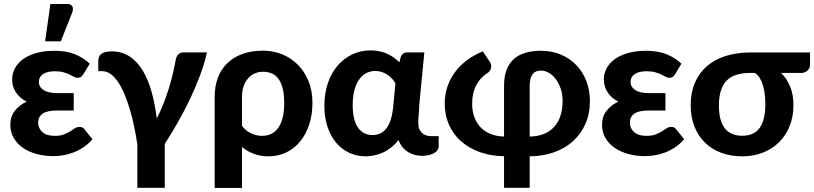

<svg xmlns="http://www.w3.org/2000/svg" viewBox="-20 -779 4096 966"><path d="M32 0ZM400 -406.5Q392.5 -394.5 386 -391Q379.5 -387.5 369.5 -387.5Q361 -387.5 352 -392.8Q343 -398 330.2 -404Q317.5 -410 300 -415.2Q282.5 -420.5 257 -420.5Q217 -420.5 196.2 -406Q175.5 -391.5 175.5 -367.5Q175.5 -341.5 199 -326Q222.5 -310.5 268 -310.5H351V-223H268Q216.5 -223 194.2 -207Q172 -191 172 -162.5Q172 -134 193 -114.8Q214 -95.5 254.5 -95.5Q283 -95.5 301.2 -102.5Q319.5 -109.5 333 -118Q346.5 -126.5 357 -133.5Q367.5 -140.5 380 -140.5Q397 -140.5 405 -128.5L445 -78.5Q423 -53 397.5 -36.5Q372 -20 345.8 -10.5Q319.5 -1 294 2.8Q268.5 6.5 247 6.5Q205 6.5 166 -3.8Q127 -14 97.2 -34Q67.5 -54 49.8 -83.5Q32 -113 32 -151Q32 -193 54.8 -221.8Q77.5 -250.5 114 -267.5Q94.5 -277.5 80.5 -290.5Q66.5 -303.5 57.8 -318Q49 -332.5 45 -348.2Q41 -364 41 -379.5Q41 -408.5 54.8 -434.8Q68.5 -461 95.2 -480.8Q122 -500.5 162 -512Q202 -523.5 254.5 -523.5Q315 -523.5 358.2 -505.5Q401.5 -487.5 431.5 -458.5ZM207 -571 233.5 -759H318Q337 -759 343.8 -747.2Q350.5 -735.5 343.5 -716.5L286 -571Z M671 166V-53Q665 -93 656.2 -136Q647.5 -179 635.8 -220Q624 -261 609.5 -297.5Q595 -334 577.2 -361.5Q559.5 -389 538.8 -405Q518 -421 493.5 -421H474.5V-470.5Q474.5 -481 477.2 -490Q480 -499 487.5 -505.8Q495 -512.5 508 -516.5Q521 -520.5 541.5 -520.5Q592.5 -520.5 630.8 -495.8Q669 -471 696.8 -426.2Q724.5 -381.5 742 -319.5Q759.5 -257.5 769 -183Q786.5 -217 801.2 -254.5Q816 -292 828 -329.8Q840 -367.5 848.8 -404.5Q857.5 -441.5 863.5 -474.5Q867.5 -498 878.5 -506.8Q889.5 -515.5 903 -515.5H1021Q1009.5 -461.5 987.5 -402.2Q965.5 -343 937 -283Q908.5 -223 875.5 -164.8Q842.5 -106.5 809 -55V166Z M1060 -290.5Q1060 -343.5 1075.8 -386.5Q1091.5 -429.5 1122.5 -460Q1153.5 -490.5 1198.8 -507.2Q1244 -524 1303.5 -524Q1354 -524 1399 -506Q1444 -488 1478 -454Q1512 -420 1532 -371.2Q1552 -322.5 1552 -261.5Q1552 -203.5 1536.2 -154.2Q1520.5 -105 1491.5 -69Q1462.5 -33 1421.8 -12.8Q1381 7.5 1331 7.5Q1291 7.5 1257.8 -4.8Q1224.5 -17 1197.5 -39.5V166.5H1060ZM1197.5 -145.5Q1218.5 -118.5 1245.5 -107Q1272.5 -95.5 1298.5 -95.5Q1323.5 -95.5 1344 -105Q1364.5 -114.5 1379.2 -134.8Q1394 -155 1402 -186.5Q1410 -218 1410 -261.5Q1410 -304.5 1402.2 -334.5Q1394.5 -364.5 1380.5 -383Q1366.5 -401.5 1347 -409.8Q1327.5 -418 1303.5 -418Q1281.5 -418 1262.2 -409.8Q1243 -401.5 1228.8 -385.5Q1214.5 -369.5 1206 -345.8Q1197.5 -322 1197.5 -290.5Z M2102.5 5Q2065 5 2033.5 -14Q2002 -33 1984.5 -74Q1967 -51.5 1946.5 -35.8Q1926 -20 1904.5 -10.5Q1883 -1 1861 3.2Q1839 7.5 1819 7.5Q1775 7.5 1737 -10.2Q1699 -28 1671.2 -61Q1643.5 -94 1627.8 -141Q1612 -188 1612 -247Q1612 -309 1629.5 -360.5Q1647 -412 1678.2 -448.5Q1709.5 -485 1752 -505.2Q1794.5 -525.5 1844 -525.5Q1890 -525.5 1926.8 -509Q1963.5 -492.5 1989.5 -465.5L1996 -491.5Q2004 -515.5 2030.5 -515.5H2115L2089.5 -252.5Q2089 -228.5 2086.8 -204.8Q2084.5 -181 2084.5 -158.5Q2084.5 -142 2089.8 -129.8Q2095 -117.5 2103.5 -109.8Q2112 -102 2123.5 -98Q2135 -94 2148 -94H2187V-40.5Q2187 -32 2181.2 -23.8Q2175.5 -15.5 2164.5 -9Q2153.5 -2.5 2137.8 1.2Q2122 5 2102.5 5ZM1854 -99.5Q1874 -99.5 1891.5 -107Q1909 -114.5 1922.5 -131.2Q1936 -148 1945 -174.5Q1954 -201 1958 -239L1969.5 -359.5Q1962.5 -372 1952.5 -383.2Q1942.5 -394.5 1929.5 -403Q1916.5 -411.5 1901 -416.8Q1885.5 -422 1868.5 -422Q1846.5 -422 1826 -412.8Q1805.5 -403.5 1789.8 -383Q1774 -362.5 1764.2 -329.8Q1754.5 -297 1754.5 -250.5Q1754.5 -208.5 1762.5 -179.5Q1770.5 -150.5 1784.2 -132.8Q1798 -115 1816 -107.2Q1834 -99.5 1854 -99.5Z M2355.5 -258Q2355.5 -220 2366.8 -189.5Q2378 -159 2398.8 -137.8Q2419.5 -116.5 2449.2 -104.8Q2479 -93 2516 -92V-347.5Q2516 -394.5 2529 -428Q2542 -461.5 2566.2 -482.8Q2590.5 -504 2624.8 -513.8Q2659 -523.5 2701.5 -523.5Q2757 -523.5 2802.2 -504.2Q2847.5 -485 2880 -451Q2912.5 -417 2930.2 -370.8Q2948 -324.5 2948 -271Q2948 -206.5 2925.2 -155.2Q2902.5 -104 2862.2 -68Q2822 -32 2766.5 -12.5Q2711 7 2645 7.5V166H2516V7Q2450.5 6 2395.8 -13.2Q2341 -32.5 2301.2 -67Q2261.5 -101.5 2239.5 -150.2Q2217.5 -199 2217.5 -258.5Q2217.5 -304 2231.5 -344.5Q2245.5 -385 2271 -418.5Q2296.5 -452 2331.8 -477.8Q2367 -503.5 2409.5 -520.5L2445.5 -466Q2450.5 -458.5 2451.2 -449.8Q2452 -441 2449.5 -433.5Q2447 -426 2442.2 -420Q2437.5 -414 2432 -411.5Q2397 -389 2376.2 -350.5Q2355.5 -312 2355.5 -258ZM2645 -92Q2684 -92.5 2714.8 -104.5Q2745.5 -116.5 2766.8 -139Q2788 -161.5 2799.2 -194.8Q2810.5 -228 2810.5 -271Q2810.5 -307 2800.2 -335.5Q2790 -364 2774.2 -383.8Q2758.5 -403.5 2739.2 -413.8Q2720 -424 2701.5 -424Q2689 -424 2678.8 -420.2Q2668.5 -416.5 2661 -407.5Q2653.5 -398.5 2649.2 -383.8Q2645 -369 2645 -347.5Z M3377 -406.5Q3369.5 -394.5 3363 -391Q3356.5 -387.5 3346.5 -387.5Q3338 -387.5 3329 -392.8Q3320 -398 3307.2 -404Q3294.5 -410 3277 -415.2Q3259.5 -420.5 3234 -420.5Q3194 -420.5 3173.2 -406Q3152.5 -391.5 3152.5 -367.5Q3152.5 -341.5 3176 -326Q3199.5 -310.5 3245 -310.5H3328V-223H3245Q3193.5 -223 3171.2 -207Q3149 -191 3149 -162.5Q3149 -134 3170 -114.8Q3191 -95.5 3231.5 -95.5Q3260 -95.5 3278.2 -102.5Q3296.5 -109.5 3310 -118Q3323.5 -126.5 3334 -133.5Q3344.5 -140.5 3357 -140.5Q3374 -140.5 3382 -128.5L3422 -78.5Q3400 -53 3374.5 -36.5Q3349 -20 3322.8 -10.5Q3296.5 -1 3271 2.8Q3245.5 6.5 3224 6.5Q3182 6.5 3143 -3.8Q3104 -14 3074.2 -34Q3044.5 -54 3026.8 -83.5Q3009 -113 3009 -151Q3009 -193 3031.8 -221.8Q3054.5 -250.5 3091 -267.5Q3071.5 -277.5 3057.5 -290.5Q3043.5 -303.5 3034.8 -318Q3026 -332.5 3022 -348.2Q3018 -364 3018 -379.5Q3018 -408.5 3031.8 -434.8Q3045.5 -461 3072.2 -480.8Q3099 -500.5 3139 -512Q3179 -523.5 3231.5 -523.5Q3292 -523.5 3335.2 -505.5Q3378.5 -487.5 3408.5 -458.5Z M3909.5 -412Q3938.5 -384.5 3955.2 -344Q3972 -303.5 3972 -249Q3972 -193.5 3953.5 -146.2Q3935 -99 3901.2 -65Q3867.5 -31 3820 -11.8Q3772.5 7.5 3714.5 7.5Q3656.5 7.5 3608.8 -10.2Q3561 -28 3526.8 -61.5Q3492.5 -95 3473.8 -142.8Q3455 -190.5 3455 -250.5Q3455 -313 3476 -362.2Q3497 -411.5 3536 -445.5Q3575 -479.5 3630.5 -497.2Q3686 -515 3755 -515H4055.5V-450Q4055.5 -444 4052.5 -437.2Q4049.5 -430.5 4044 -425Q4038.5 -419.5 4030.5 -415.8Q4022.5 -412 4013 -412ZM3830.5 -255Q3830.5 -279.5 3827.8 -304Q3825 -328.5 3818.5 -349.8Q3812 -371 3802 -387.2Q3792 -403.5 3778 -412H3754Q3672 -412 3634.5 -372Q3597 -332 3597 -248Q3597 -96 3714 -96Q3773.5 -96 3802 -135.2Q3830.5 -174.5 3830.5 -255Z"/></svg>

Font: Lato Heavy
Style: Regular
Weight: 800
Designer: Lukasz Dziedzic
Foundry: tyPoland Lukasz Dziedzic
Version: Version 2.007; 2014-02-27